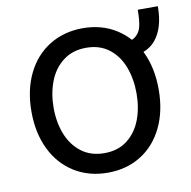

<svg xmlns="http://www.w3.org/2000/svg" viewBox="-69 -638 713 717"><g transform="rotate(-10 287.5 -279.0)"><path d="M419.9 -398.4V-456.1Q453.1 -456.1 470.7 -469.7Q488.3 -483.4 493.7 -507.3Q499 -531.2 499 -569.3H575.2Q575.2 -487.3 538.6 -442.9Q502 -398.4 419.9 -398.4ZM42 -262.7Q42 -344.7 72.3 -406.7Q102.5 -468.8 157.7 -502.9Q212.9 -537.1 284.2 -537.1Q355.5 -537.1 410.2 -502.9Q464.8 -468.8 494.6 -406.7Q524.4 -344.7 524.4 -262.7Q524.4 -181.6 494.6 -119.6Q464.8 -57.6 410.2 -23.4Q355.5 10.7 284.2 10.7Q212.9 10.7 157.7 -23.4Q102.5 -57.6 72.3 -119.6Q42 -181.6 42 -262.7ZM440.4 -262.7Q440.4 -317.4 423.3 -362.8Q406.2 -408.2 371.1 -435.5Q335.9 -462.9 284.2 -462.9Q232.4 -462.9 196.8 -435.5Q161.1 -408.2 143.6 -362.8Q126 -317.4 126 -262.7Q126 -208 143.6 -163.1Q161.1 -118.2 196.8 -90.8Q232.4 -63.5 284.2 -63.5Q335.9 -63.5 371.1 -90.8Q406.2 -118.2 423.3 -163.1Q440.4 -208 440.4 -262.7Z"/></g></svg>

Font: Pretendard Std Variable
Style: Regular
Weight: 400
Designer: Base glyphs from Inter by Rasmus Andersson; Hangeul glyphs from Noto Sans CJK(Source Han Sans) by Jang Soo-young and Kan
Foundry: Kil Hyung-jin
Version: Version 1.309;Glyphs 3.2 (3225)